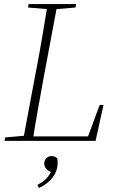

<svg xmlns="http://www.w3.org/2000/svg" viewBox="-20 -694 565 946"><path d="M2 0 6 -17 111 -26H128L125 0ZM93 0 161 -363Q176 -440 189 -518Q202 -596 215 -674H263L195 -311Q181 -234 167 -156Q153 -78 141 0ZM118 -657 121 -674H355L352 -657L247 -648H226ZM117 0 121 -22H435L408 -6L471 -177H490L451 0ZM264 108Q264 137 251.5 161Q239 185 218 203Q197 221 172 232L164 217Q182 208 196 197Q210 186 219.5 172.5Q229 159 235 144L236 155Q217 149 207.5 137.5Q198 126 198 112Q198 96 208.5 85.5Q219 75 235 75Q244 75 250 78Q256 81 262 86Q263 91 263.5 96.5Q264 102 264 108Z"/></svg>

Font: Source Serif 4 48pt Light
Style: Italic
Weight: 300
Italic angle: -12°
Designer: Frank Grießhammer
Foundry: Adobe Systems Incorporated
Version: Version 4.004;hotconv 1.0.116;makeotfexe 2.5.65601